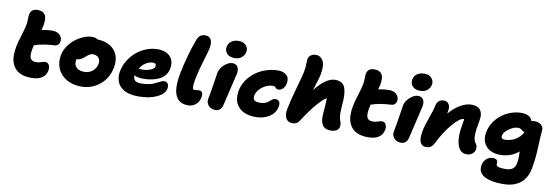

<svg xmlns="http://www.w3.org/2000/svg" viewBox="-67 -1283 5949 2059"><g transform="rotate(10 2907.0 -253.5)"><path d="M272.9 13.2Q217.3 13.2 174.6 -1Q131.8 -15.1 105.2 -41.7Q78.6 -68.4 63.7 -106Q48.8 -143.6 48.3 -190.4Q47.9 -237.3 58.1 -292Q68.4 -341.8 91.6 -415.5Q114.7 -489.3 123 -529.8Q129.9 -562 130.4 -600.8Q130.9 -639.6 133.8 -653.8Q146 -715.8 217.8 -715.8Q274.9 -715.8 298.3 -679Q321.8 -642.1 305.2 -558.1Q303.7 -552.7 299.6 -537.1Q295.4 -521.5 293 -512.2Q359.4 -524.9 411.1 -524.9Q462.9 -524.9 493.2 -494.4Q523.4 -463.9 515.1 -421.9Q512.2 -403.3 498 -389.4Q483.9 -375.5 464.8 -374Q394 -370.1 344 -361.8Q293.9 -353.5 241.2 -335.9Q234.4 -307.1 232.9 -297.9Q217.8 -223.6 233.2 -192.4Q248.5 -161.1 293.9 -161.1Q319.8 -161.1 349.4 -171.1Q378.9 -181.2 391.1 -181.2Q421.9 -181.2 435.3 -156Q448.7 -130.9 441.9 -96.2Q419.9 13.2 272.9 13.2Z M816.9 12.2Q722.7 12.2 654.5 -28.6Q586.4 -69.3 558.1 -137.5Q529.8 -205.6 545.9 -286.1Q555.2 -334 586.2 -379.9Q617.2 -425.8 658.4 -459Q699.7 -492.2 749 -512.7Q798.3 -533.2 842.8 -533.2Q881.8 -533.2 902.8 -516.1Q1031.7 -510.3 1091.3 -435.3Q1150.9 -360.4 1127.9 -246.1Q1105 -129.4 1017.8 -58.6Q930.7 12.2 816.9 12.2ZM715.8 -258.8Q706.1 -209 735.1 -179Q764.2 -148.9 823.7 -148.9Q873.5 -148.9 911.4 -179.2Q949.2 -209.5 959 -257.8Q967.3 -299.8 945.6 -325.4Q923.8 -351.1 880.9 -351.1Q876.5 -351.1 872.3 -350.6Q868.2 -350.1 863.8 -348.4Q859.4 -346.7 856.2 -345.7Q853 -344.7 847.9 -341.6Q842.8 -338.4 840.1 -336.7Q837.4 -335 831.5 -330.3Q825.7 -325.7 823 -323.7Q820.3 -321.8 813 -315.7Q805.7 -309.6 802.7 -307.1Q776.9 -285.2 759.5 -277.1Q742.2 -269 718.8 -269H717.8Q715.8 -263.2 715.8 -258.8Z M1437.5 9.8Q1388.7 9.8 1348.6 1Q1308.6 -7.8 1281.5 -23.9Q1254.4 -40 1234.6 -62.3Q1214.8 -84.5 1206.3 -111.1Q1197.8 -137.7 1195.6 -168Q1193.4 -198.2 1201.2 -230Q1211.9 -285.2 1243.9 -338.1Q1275.9 -391.1 1322 -432.6Q1368.2 -474.1 1430.4 -499.5Q1492.7 -524.9 1558.6 -524.9Q1649.4 -524.9 1695.3 -474.6Q1741.2 -424.3 1724.1 -338.9Q1715.8 -297.4 1689.7 -266.6Q1663.6 -235.8 1625.7 -219Q1587.9 -202.1 1546.4 -194.1Q1504.9 -186 1458.5 -186Q1393.1 -186 1361.3 -207Q1355.5 -174.3 1374.5 -153.1Q1393.6 -131.8 1442.4 -131.8Q1484.9 -131.8 1520.8 -138.7Q1556.6 -145.5 1579.6 -155.5Q1602.5 -165.5 1621.3 -175.5Q1640.1 -185.5 1656.5 -192.4Q1672.9 -199.2 1686.5 -199.2Q1716.3 -199.2 1727.3 -177.2Q1738.3 -155.3 1732.4 -125Q1720.7 -66.9 1639.2 -28.6Q1557.6 9.8 1437.5 9.8ZM1531.2 -374Q1491.2 -374 1454.1 -349.9Q1417 -325.7 1391.6 -284.2Q1430.7 -280.8 1434.6 -280.8Q1478.5 -280.8 1519.5 -297.4Q1560.5 -314 1565.4 -337.9Q1568.4 -356.4 1560.3 -365.2Q1552.2 -374 1531.2 -374Z M1982.4 11.2Q1962.9 11.2 1946 8.8Q1929.2 6.3 1909.2 -2.2Q1889.2 -10.7 1874.3 -24.7Q1859.4 -38.6 1846.7 -63.7Q1834 -88.9 1828.6 -122.3Q1823.2 -155.8 1825.7 -205.6Q1828.1 -255.4 1840.3 -316.9Q1883.8 -528.8 1947.3 -695.8Q1960 -729.5 1981 -744.6Q2002 -759.8 2034.2 -759.8Q2079.1 -759.8 2097.2 -726.3Q2115.2 -692.9 2101.6 -625Q2094.7 -592.8 2062.3 -486.6Q2029.8 -380.4 2013.2 -296.9Q2007.8 -269.5 2004.6 -248.5Q2001.5 -227.5 2000.2 -213.6Q1999 -199.7 2000 -189.9Q2001 -180.2 2002.7 -174.8Q2004.4 -169.4 2008.3 -166.7Q2012.2 -164.1 2015.1 -163.6Q2018.1 -163.1 2023.4 -163.1Q2033.7 -163.1 2047.9 -165.5Q2062 -168 2068.4 -168Q2123 -168 2107.4 -94.2Q2097.7 -45.4 2062.7 -17.1Q2027.8 11.2 1982.4 11.2Z M2383.8 -574.2Q2329.1 -574.2 2300.3 -605.2Q2271.5 -636.2 2280.8 -681.2Q2289.1 -720.7 2320.6 -741.9Q2352.1 -763.2 2397 -763.2Q2452.1 -763.2 2478.8 -731.4Q2505.4 -699.7 2498 -662.1Q2491.7 -626 2462.4 -600.1Q2433.1 -574.2 2383.8 -574.2ZM2277.8 9.8Q2229.5 9.8 2201.7 -22.5Q2173.8 -54.7 2183.1 -98.1Q2201.2 -188.5 2213.1 -272.5Q2225.1 -356.4 2231 -386.2Q2237.8 -419.4 2261.5 -450.2Q2285.2 -481 2315.9 -499Q2346.7 -517.1 2374 -517.1Q2410.2 -517.1 2429 -490.2Q2447.8 -463.4 2439 -415Q2432.6 -381.3 2397.5 -237.5Q2362.3 -93.8 2356 -62Q2349.1 -27.8 2329.1 -9Q2309.1 9.8 2277.8 9.8Z M2715.8 8.8Q2662.6 8.8 2619.9 -3.9Q2577.1 -16.6 2549.6 -39.3Q2522 -62 2504.6 -93.3Q2487.3 -124.5 2484.6 -161.6Q2481.9 -198.7 2488.8 -240.2Q2505.4 -322.8 2563.2 -388.7Q2621.1 -454.6 2702.1 -489.7Q2783.2 -524.9 2871.6 -524.9Q2926.8 -524.9 2960.9 -494.1Q2995.1 -463.4 2983.9 -405.8Q2976.1 -365.7 2953.6 -344.5Q2931.2 -323.2 2905.8 -323.2Q2894 -323.2 2885.7 -327.9Q2877.4 -332.5 2873.5 -338.1Q2869.6 -343.8 2863 -348.4Q2856.4 -353 2847.7 -353Q2781.7 -353 2727.8 -311Q2673.8 -269 2662.6 -215.8Q2657.2 -185.1 2671.6 -167.5Q2686 -149.9 2734.9 -149.9Q2763.2 -149.9 2785.2 -157Q2807.1 -164.1 2820.3 -173.8Q2833.5 -183.6 2844.5 -193.6Q2855.5 -203.6 2867.2 -210.7Q2878.9 -217.8 2892.6 -217.8Q2921.9 -217.8 2935.3 -198.7Q2948.7 -179.7 2940.9 -138.2Q2925.8 -71.3 2864.3 -31.2Q2802.7 8.8 2715.8 8.8Z M3116.2 5.9Q3066.4 5.9 3045.2 -33.2Q3023.9 -72.3 3036.1 -134.8Q3057.1 -239.7 3096.2 -376.7Q3135.3 -513.7 3143.6 -555.2Q3151.9 -598.6 3153.1 -642.1Q3154.3 -685.5 3157.2 -701.2Q3162.1 -726.1 3183.3 -742.9Q3204.6 -759.8 3242.2 -759.8Q3264.2 -759.8 3282.7 -749Q3301.3 -738.3 3315.7 -714.4Q3330.1 -690.4 3332.5 -652.8Q3335 -615.2 3325.2 -561Q3320.3 -534.7 3300.8 -473.4Q3281.2 -412.1 3272.5 -381.8Q3390.1 -532.2 3489.3 -532.2Q3533.2 -532.2 3560.5 -514.2Q3587.9 -496.1 3599.1 -462.2Q3610.4 -428.2 3612.3 -378.9Q3614.3 -329.6 3607.4 -267.1Q3605.5 -221.7 3604.5 -197.3Q3603.5 -172.9 3607.7 -149.9Q3611.8 -127 3614.7 -117.4Q3617.7 -107.9 3623.5 -92.8Q3630.9 -69.8 3626.5 -44.9Q3621.1 -18.6 3596.7 -3.2Q3572.3 12.2 3535.2 12.2Q3469.7 12.2 3443.8 -28.3Q3418 -68.8 3423.3 -143.1Q3435.5 -292 3434.6 -320.8Q3403.3 -310.1 3338.1 -235.8Q3272.9 -161.6 3195.3 -41Q3177.2 -13.2 3160.2 -3.7Q3143.1 5.9 3116.2 5.9Z M3939.9 13.2Q3884.3 13.2 3841.6 -1Q3798.8 -15.1 3772.2 -41.7Q3745.6 -68.4 3730.7 -106Q3715.8 -143.6 3715.3 -190.4Q3714.8 -237.3 3725.1 -292Q3735.4 -341.8 3758.5 -415.5Q3781.7 -489.3 3790 -529.8Q3796.9 -562 3797.4 -600.8Q3797.9 -639.6 3800.8 -653.8Q3813 -715.8 3884.8 -715.8Q3941.9 -715.8 3965.3 -679Q3988.8 -642.1 3972.2 -558.1Q3970.7 -552.7 3966.6 -537.1Q3962.4 -521.5 3960 -512.2Q4026.4 -524.9 4078.1 -524.9Q4129.9 -524.9 4160.2 -494.4Q4190.4 -463.9 4182.1 -421.9Q4179.2 -403.3 4165 -389.4Q4150.9 -375.5 4131.8 -374Q4061 -370.1 4011 -361.8Q3960.9 -353.5 3908.2 -335.9Q3901.4 -307.1 3899.9 -297.9Q3884.8 -223.6 3900.1 -192.4Q3915.5 -161.1 3960.9 -161.1Q3986.8 -161.1 4016.4 -171.1Q4045.9 -181.2 4058.1 -181.2Q4088.9 -181.2 4102.3 -156Q4115.7 -130.9 4108.9 -96.2Q4086.9 13.2 3939.9 13.2Z M4404.8 -574.2Q4350.1 -574.2 4321.3 -605.2Q4292.5 -636.2 4301.8 -681.2Q4310.1 -720.7 4341.6 -741.9Q4373 -763.2 4418 -763.2Q4473.1 -763.2 4499.8 -731.4Q4526.4 -699.7 4519 -662.1Q4512.7 -626 4483.4 -600.1Q4454.1 -574.2 4404.8 -574.2ZM4298.8 9.8Q4250.5 9.8 4222.7 -22.5Q4194.8 -54.7 4204.1 -98.1Q4222.2 -188.5 4234.1 -272.5Q4246.1 -356.4 4252 -386.2Q4258.8 -419.4 4282.5 -450.2Q4306.2 -481 4336.9 -499Q4367.7 -517.1 4395 -517.1Q4431.2 -517.1 4450 -490.2Q4468.8 -463.4 4460 -415Q4453.6 -381.3 4418.5 -237.5Q4383.3 -93.8 4377 -62Q4370.1 -27.8 4350.1 -9Q4330.1 9.8 4298.8 9.8Z M5013.2 9.8Q4938.5 9.8 4912.8 -78.1Q4887.2 -166 4918 -318.8Q4922.9 -342.3 4922.9 -356Q4920.9 -356.9 4916 -356.9Q4876.5 -356.9 4800.5 -269Q4724.6 -181.2 4664.1 -59.1Q4644.5 -20 4624.3 -5.6Q4604 8.8 4572.3 8.8Q4539.1 8.8 4520.3 -12Q4501.5 -32.7 4499 -68.1Q4496.6 -103.5 4504.9 -150.9Q4519 -221.2 4551.3 -308.1Q4583.5 -395 4593.3 -446.8Q4607.9 -516.1 4677.2 -516.1Q4710.9 -516.1 4729.7 -487.8Q4748.5 -459.5 4738.3 -412.1Q4736.8 -396.5 4733.9 -383.8Q4793.5 -452.6 4856.2 -488.3Q4918.9 -523.9 4972.2 -523.9Q5045.4 -523.9 5074 -482.9Q5102.5 -441.9 5087.9 -370.1Q5066.9 -263.2 5066.9 -207.8Q5066.9 -152.3 5086.9 -127Q5100.1 -110.8 5104 -96.2Q5107.9 -81.5 5104 -55.2Q5098.1 -26.4 5073 -8.3Q5047.9 9.8 5013.2 9.8Z M5452.6 255.9Q5406.7 255.9 5368.4 251.5Q5330.1 247.1 5303.2 239Q5276.4 231 5255.9 220.7Q5235.4 210.4 5222.9 197.8Q5210.4 185.1 5202.4 172.1Q5194.3 159.2 5191.9 145Q5189.5 130.9 5189.5 119.1Q5189.5 107.4 5191.9 95.2Q5201.2 51.3 5230.5 25.6Q5259.8 0 5300.8 0Q5332.5 0 5344.2 14.9Q5356 29.8 5351.6 50.8Q5349.6 60.5 5352.1 67.4Q5354.5 74.2 5364.3 80.3Q5374 86.4 5395.8 89.6Q5417.5 92.8 5451.7 92.8Q5547.9 92.8 5563 16.1Q5570.3 -19 5571 -55.4Q5571.8 -91.8 5569.8 -120.1Q5526.9 -81.5 5474.9 -64.2Q5422.9 -46.9 5374 -46.9Q5266.1 -46.9 5214.1 -107.4Q5162.1 -168 5180.7 -262.2Q5192.9 -321.8 5226.3 -372.6Q5259.8 -423.3 5305.7 -457.5Q5351.6 -491.7 5406.7 -510.7Q5461.9 -529.8 5517.6 -529.8Q5616.7 -529.8 5638.7 -460Q5648.4 -466.8 5668 -466.8Q5718.3 -466.8 5744.9 -441.9Q5771.5 -417 5767.6 -384.8Q5761.7 -335.9 5756.6 -199.7Q5751.5 -63.5 5730 43Q5708.5 149.4 5637.7 202.6Q5566.9 255.9 5452.6 255.9ZM5353 -255.9Q5345.7 -215.8 5389.6 -215.8Q5452.1 -215.8 5503.7 -245.8Q5555.2 -275.9 5585 -332Q5573.2 -333 5563 -341.8Q5552.7 -350.6 5540.5 -358.4Q5528.3 -366.2 5509.8 -366.2Q5464.4 -366.2 5412.4 -329.8Q5360.4 -293.5 5353 -255.9Z"/></g></svg>

Font: Shantell Sans Normal
Style: Italic
Weight: 800
Italic angle: -11.31°
Designer: Stephen Nixon, Anya Danilova, Shantell Martin
Foundry: Arrow Type
Version: Version 1.006;[559af2be0]